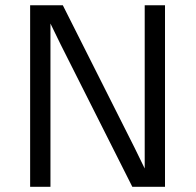

<svg xmlns="http://www.w3.org/2000/svg" viewBox="-20 -714 748 734"><path d="M95.2 0V-693.8H220.2L494.1 -149.9L533.2 -69.8V-693.8H610.8V0H485.8L211.9 -543.9L172.9 -624V0Z"/></svg>

Font: CMU Sans Serif
Style: Medium
Weight: 500
Version: Version 0.7.0